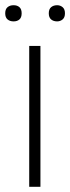

<svg xmlns="http://www.w3.org/2000/svg" viewBox="-43 -716 269 736"><path d="M9 -634Q-5 -634 -14 -641.5Q-23 -649 -23 -665Q-23 -681 -14 -688.5Q-5 -696 9 -696Q23 -696 31.5 -688.5Q40 -681 40 -665Q40 -649 31.5 -641.5Q23 -634 9 -634ZM176 -634Q162 -634 153 -641.5Q144 -649 144 -665Q144 -681 153 -688.5Q162 -696 176 -696Q188 -696 197 -688.5Q206 -681 206 -665Q206 -649 197 -641.5Q188 -634 176 -634ZM69 -540H112V0H69Z"/></svg>

Font: Encode Sans Compressed
Style: ExtraLight
Weight: 200
Designer: Pablo Impallari, Andres Torresi
Foundry: Pablo Impallari, Andres Torresi
Version: Version 1.000; ttfautohint (v1.00) -l 8 -r 50 -G 200 -x 14 -